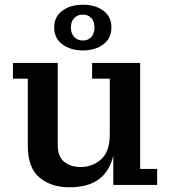

<svg xmlns="http://www.w3.org/2000/svg" viewBox="-20 -785 719 815"><path d="M332 -571Q279 -571 244.5 -597Q210 -623 210 -668Q210 -714 244.5 -739.5Q279 -765 332 -765Q385 -765 419 -739.5Q453 -714 453 -668Q453 -623 419 -597Q385 -571 332 -571ZM332 -613Q354 -613 367.5 -628Q381 -643 381 -668Q381 -694 367.5 -708.5Q354 -723 332 -723Q309 -723 295 -708.5Q281 -694 281 -668Q281 -643 295 -628Q309 -613 332 -613ZM274 10Q197 10 147.5 -31.5Q98 -73 98 -166V-451H35V-518H225V-169Q225 -121 252 -98.5Q279 -76 323 -76Q372 -76 409 -108.5Q446 -141 446 -215V-451H371V-518H575V-68H647V0H461V-124Q445 -58 399.5 -24Q354 10 274 10Z"/></svg>

Font: Montagu Slab 16pt Medium
Style: Regular
Weight: 500
Designer: Florian Karsten
Foundry: Florian Karsten
Version: Version 1.000; ttfautohint (v1.8.3)